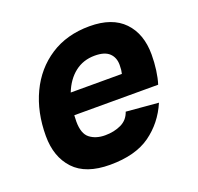

<svg xmlns="http://www.w3.org/2000/svg" viewBox="-103 -659 807 783"><g transform="rotate(-20 300.0 -268.0)"><path d="M248 12Q143 12 92 -42.5Q41 -97 41 -188Q41 -291 79.5 -372.5Q118 -454 190 -501Q262 -548 361 -548Q459 -548 509.5 -495.5Q560 -443 560 -353Q560 -319 555.5 -286Q551 -253 543 -228H179Q178 -215 178 -201Q178 -148 204 -128Q230 -108 270 -108Q309 -108 339.5 -122.5Q370 -137 381 -170L521 -158Q488 -81 423 -34.5Q358 12 248 12ZM340 -428Q290 -428 253.5 -399.5Q217 -371 197 -320H419Q421 -328 422 -336.5Q423 -345 423 -358Q423 -390 403 -409Q383 -428 340 -428Z"/></g></svg>

Font: Geist Mono
Style: Bold Italic
Weight: 700
Italic angle: -12°
Monospace: yes
Designer: Basement.studio, Andrés Briganti, Mateo Zaragoza
Foundry: Basement.studio, Vercel, Andrés Briganti, Guido Ferreyra, Mateo Zaragoza
Version: Version 1.500; ttfautohint (v1.8.4.7-5d5b)